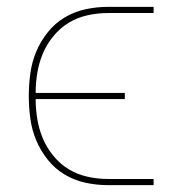

<svg xmlns="http://www.w3.org/2000/svg" viewBox="-20 -540 540 560"><path d="M428 0H295Q262 0 229.5 -7Q197 -14 168.5 -31Q140 -48 119 -74.5Q98 -101 85.5 -131Q73 -161 68.5 -194Q64 -227 64 -260Q64 -293 68.5 -326Q73 -359 85.5 -389Q98 -419 119 -445.5Q140 -472 168.5 -489Q197 -506 229.5 -513Q262 -520 295 -520H428V-502H295Q265 -502 235.5 -495.5Q206 -489 181 -474Q156 -459 136.5 -435.5Q117 -412 105.5 -385Q94 -358 89 -328.5Q84 -299 84 -269H344V-251H84Q84 -221 89 -191.5Q94 -162 105.5 -135Q117 -108 136.5 -84.5Q156 -61 181 -46Q206 -31 235.5 -24.5Q265 -18 294 -18H428Z"/></svg>

Font: Iosevka Term Curly Thin
Style: Regular
Weight: 100
Designer: Belleve Invis
Foundry: Belleve Invis
Version: Version 32.3.0